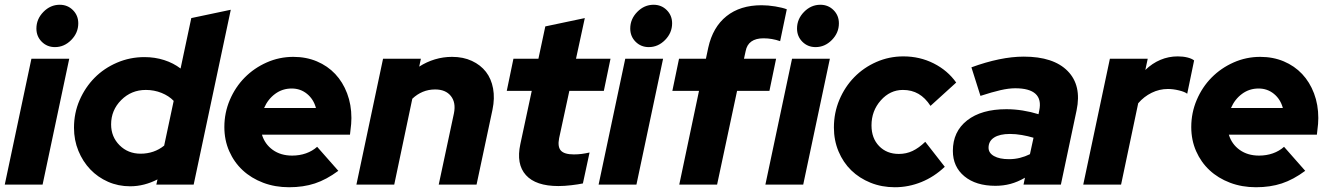

<svg xmlns="http://www.w3.org/2000/svg" viewBox="-27 -776 5589 807"><path d="M204 -578Q171 -578 148.5 -600.5Q126 -623 126 -656Q126 -696 155.5 -726Q185 -756 224 -756Q257 -756 279.5 -733.5Q302 -711 302 -678Q302 -638 272.5 -608Q243 -578 204 -578ZM264 -529 152 0H-7L105 -529Z M630 0 635 -22Q608 -8 579 -0.5Q550 7 520 7Q470 7 427 -12Q384 -31 352.5 -64Q321 -97 302.5 -142Q284 -187 284 -239Q284 -301 307.5 -355Q331 -409 370.5 -449Q410 -489 464.5 -512.5Q519 -536 580 -536Q624 -536 663 -523.5Q702 -511 732 -488L777 -700L943 -735L787 0ZM440 -253Q440 -201 475.5 -165.5Q511 -130 564 -130Q592 -130 617 -138.5Q642 -147 663 -164L703 -352Q683 -373 652 -385.5Q621 -398 586 -398Q525 -398 482.5 -355.5Q440 -313 440 -253Z M1395 -58Q1345 -21 1296.5 -5Q1248 11 1188 11Q1129 11 1079 -8Q1029 -27 993 -60.5Q957 -94 936.5 -140.5Q916 -187 916 -242Q916 -302 939 -356Q962 -410 1001.5 -450Q1041 -490 1094 -513.5Q1147 -537 1206 -537Q1260 -537 1305 -518Q1350 -499 1382 -465Q1414 -431 1432 -383.5Q1450 -336 1450 -280Q1450 -269 1449 -255Q1448 -241 1444 -210H1074Q1086 -170 1119.5 -146Q1153 -122 1201 -122Q1232 -122 1259 -131.5Q1286 -141 1306 -159ZM1199 -404Q1160 -404 1129.5 -381.5Q1099 -359 1083 -322H1301Q1291 -359 1263.5 -381.5Q1236 -404 1199 -404Z M1471 0 1583 -529H1742L1735 -496Q1766 -516 1801 -526.5Q1836 -537 1873 -537Q1920 -537 1956.5 -520Q1993 -503 2015.5 -474Q2038 -445 2045.5 -404Q2053 -363 2043 -315L1976 0H1817L1881 -300Q1890 -345 1868 -372.5Q1846 -400 1802 -400Q1774 -400 1750 -390Q1726 -380 1706 -361L1630 0Z M2160 -170 2208 -394H2103L2131 -529H2236L2265 -665L2431 -700L2394 -529H2539L2511 -394H2366L2323 -195Q2316 -159 2330.5 -143Q2345 -127 2385 -127Q2402 -127 2417.5 -129Q2433 -131 2451 -135L2423 -5Q2404 -1 2374.5 2.5Q2345 6 2320 6Q2225 6 2183.5 -40Q2142 -86 2160 -170Z M2700 -578Q2667 -578 2644.5 -600.5Q2622 -623 2622 -656Q2622 -696 2651.5 -726Q2681 -756 2720 -756Q2753 -756 2775.5 -733.5Q2798 -711 2798 -678Q2798 -638 2768.5 -608Q2739 -578 2700 -578ZM2760 -529 2648 0H2489L2601 -529Z M2827 -529H2940L2950 -576Q2969 -662 3026.5 -708Q3084 -754 3174 -754Q3201 -754 3231.5 -749Q3262 -744 3280 -737L3252 -603Q3235 -609 3217.5 -612Q3200 -615 3182 -615Q3150 -615 3131 -601.5Q3112 -588 3107 -561L3100 -529H3235L3207 -394H3071L2987 0H2828L2911 -394H2799Z M3401 -578Q3368 -578 3345.5 -600.5Q3323 -623 3323 -656Q3323 -696 3352.5 -726Q3382 -756 3421 -756Q3454 -756 3476.5 -733.5Q3499 -711 3499 -678Q3499 -638 3469.5 -608Q3440 -578 3401 -578ZM3461 -529 3349 0H3190L3302 -529Z M3751 -129Q3782 -129 3808.5 -141.5Q3835 -154 3862 -180L3944 -75Q3900 -33 3846 -11Q3792 11 3734 11Q3679 11 3632 -8Q3585 -27 3551 -60Q3517 -93 3497.5 -139.5Q3478 -186 3478 -240Q3478 -302 3501 -356.5Q3524 -411 3563.5 -451.5Q3603 -492 3656.5 -515.5Q3710 -539 3770 -539Q3839 -539 3897.5 -509.5Q3956 -480 3992 -429L3884 -331Q3862 -365 3833.5 -381.5Q3805 -398 3768 -398Q3714 -398 3675 -354Q3636 -310 3636 -249Q3636 -195 3668 -162Q3700 -129 3751 -129Z M4157 5Q4075 5 4026.5 -35Q3978 -75 3978 -142Q3978 -223 4038 -270Q4098 -317 4203 -317Q4237 -317 4271.5 -311.5Q4306 -306 4338 -296L4341 -311Q4351 -358 4325.5 -381.5Q4300 -405 4240 -405Q4213 -405 4178 -397Q4143 -389 4094 -373L4056 -493Q4116 -515 4171.5 -526.5Q4227 -538 4276 -538Q4401 -538 4460.5 -477.5Q4520 -417 4498 -312L4432 0H4275L4281 -29Q4250 -11 4220 -3Q4190 5 4157 5ZM4128 -155Q4128 -133 4151 -120Q4174 -107 4214 -107Q4238 -107 4260 -112.5Q4282 -118 4302 -128L4317 -197Q4294 -204 4268 -208.5Q4242 -213 4218 -213Q4175 -213 4151.5 -198Q4128 -183 4128 -155Z M4526 0 4638 -529H4797L4787 -482Q4816 -510 4850.5 -524.5Q4885 -539 4923 -539Q4945 -539 4963.5 -534.5Q4982 -530 4992 -522L4963 -382Q4953 -390 4928.5 -396Q4904 -402 4882 -402Q4846 -402 4813.5 -386Q4781 -370 4757 -342L4685 0Z M5459 -58Q5409 -21 5360.5 -5Q5312 11 5252 11Q5193 11 5143 -8Q5093 -27 5057 -60.5Q5021 -94 5000.5 -140.5Q4980 -187 4980 -242Q4980 -302 5003 -356Q5026 -410 5065.5 -450Q5105 -490 5158 -513.5Q5211 -537 5270 -537Q5324 -537 5369 -518Q5414 -499 5446 -465Q5478 -431 5496 -383.5Q5514 -336 5514 -280Q5514 -269 5513 -255Q5512 -241 5508 -210H5138Q5150 -170 5183.5 -146Q5217 -122 5265 -122Q5296 -122 5323 -131.5Q5350 -141 5370 -159ZM5263 -404Q5224 -404 5193.5 -381.5Q5163 -359 5147 -322H5365Q5355 -359 5327.5 -381.5Q5300 -404 5263 -404Z"/></svg>

Font: Red Hat Display Black
Style: Italic
Weight: 900
Italic angle: -12°
Designer: Pentagram / MCKL
Foundry: Pentagram / MCKL
Version: Version 1.003; Red Hat Display Black Italic